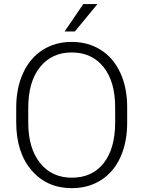

<svg xmlns="http://www.w3.org/2000/svg" viewBox="-20 -930 717 959"><path d="M615.2 -316.9Q615.2 -218.8 581.3 -144.5Q547.4 -70.3 484.4 -30.3Q421.4 9.8 338.9 9.8Q214.4 9.8 137.7 -79.3Q61 -168.5 61 -319.8V-393.1Q61 -490.2 95.5 -565.2Q129.9 -640.1 192.9 -680.4Q255.9 -720.7 337.9 -720.7Q419.9 -720.7 482.7 -681.2Q545.4 -641.6 579.6 -569.3Q613.8 -497.1 615.2 -401.9ZM555.2 -394Q555.2 -522.5 497.1 -595.2Q439 -668 337.9 -668Q238.8 -668 179.9 -595Q121.1 -522 121.1 -391.1V-316.9Q121.1 -190.4 179.7 -116.5Q238.3 -42.5 338.9 -42.5Q440.9 -42.5 498 -115.5Q555.2 -188.5 555.2 -318.8ZM396 -909.7H466.8L354 -772.9H302.7Z"/></svg>

Font: TypoPRO Roboto
Style: Regular
Weight: 300
Designer: Google
Version: Version 2.136; 2016